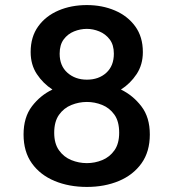

<svg xmlns="http://www.w3.org/2000/svg" viewBox="-20 -727 690 758"><path d="M323 11Q252.5 11 195.8 -12.5Q139 -36 106 -82Q73 -128 73 -196Q73 -264 106.2 -307.5Q139.5 -351 187 -373.5Q150 -397.5 125.5 -434.5Q101 -471.5 101 -521.5Q101 -581.5 130.8 -622.8Q160.5 -664 210.8 -685.5Q261 -707 323 -707Q383.5 -707 433.8 -685.5Q484 -664 514 -622.8Q544 -581.5 544 -521.5Q544 -471.5 519.2 -434.2Q494.5 -397 457.5 -373.5Q505 -350.5 538.2 -307.2Q571.5 -264 571.5 -196Q571.5 -128 538.5 -82Q505.5 -36 449.2 -12.5Q393 11 323 11ZM323 -412.5Q370 -412.5 399.8 -439.8Q429.5 -467 429.5 -515Q429.5 -550 413 -571.5Q396.5 -593 372 -603Q347.5 -613 323 -613Q297 -613 272.2 -603Q247.5 -593 231.5 -571.5Q215.5 -550 215.5 -515Q215.5 -467 246.2 -439.8Q277 -412.5 323 -412.5ZM323 -83Q354.5 -83 383.8 -95Q413 -107 431.8 -133.5Q450.5 -160 450.5 -203Q450.5 -248 431.5 -274.5Q412.5 -301 383.2 -312.8Q354 -324.5 323 -324.5Q291.5 -324.5 261.8 -312.5Q232 -300.5 213 -273.8Q194 -247 194 -203Q194 -160 213 -133.5Q232 -107 261.5 -95Q291 -83 323 -83Z"/></svg>

Font: Trispace Medium
Style: Regular
Weight: 500
Designer: Tyler Finck
Foundry: Etcetera Type Company
Version: Version 1.210; ttfautohint (v1.8.3)